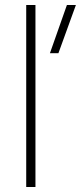

<svg xmlns="http://www.w3.org/2000/svg" viewBox="-20 -749 324 769"><path d="M180 -536 248 -729H284L214 -536ZM85 0V-729H122V0Z"/></svg>

Font: Mona Sans ExtraLight
Style: Regular
Weight: 200
Designer: Deni Anggara
Foundry: GitHub
Version: Version 2.000